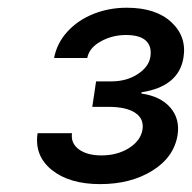

<svg xmlns="http://www.w3.org/2000/svg" viewBox="-20 -825 487 487"><path d="M234 -358Q155.9 -358 111.3 -394Q66.8 -430 75.3 -487.2H162.6Q159.1 -461.6 180 -446.2Q201 -430.8 237.2 -430.8Q277.3 -430.8 306.8 -449.2Q336.3 -467.7 341.3 -495.4Q345.9 -523.4 323.2 -538.7Q300.4 -554 255 -554H214.1L223.7 -618.6H262.4Q300.8 -618.6 328.8 -636.7Q356.9 -654.8 361.2 -679.7Q365.8 -706.7 350.5 -721.4Q335.2 -736.2 299.4 -736.2Q264.9 -736.2 235.6 -720Q206.3 -703.8 201.3 -677.9H117.2Q124.3 -715.6 151.1 -744.9Q177.9 -774.1 217.3 -789.8Q256.7 -805.4 301.5 -805.4Q375.4 -805.4 414.8 -768.6Q454.2 -731.9 445.3 -678.3Q433.2 -605.5 338.8 -590.9V-587.7Q386.7 -581 411.8 -552.4Q436.8 -523.8 430.4 -482.2Q421.2 -426.1 366.3 -392Q311.4 -358 234 -358Z"/></svg>

Font: Karasuma Gothic
Style: Medium Italic
Weight: 500
Italic angle: 9.39998°
Designer: Rasmus Andersson / Ryoko Nishizuka
Foundry: Genbu
Version: Version 1.00